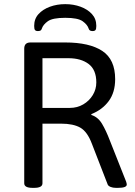

<svg xmlns="http://www.w3.org/2000/svg" viewBox="-20 -905 650 927"><path d="M137 2Q97 2 97 -20V-670Q97 -700 127 -700H295Q412 -700 474 -659Q536 -618 536 -523Q536 -459 505 -417Q474 -375 421 -354V-350Q453 -340 472.5 -307.5Q492 -275 511 -225L589 -28Q592 -19 592 -14Q592 2 550 2H540Q525 2 514 -2.5Q503 -7 500 -14L424 -210Q402 -269 368 -288.5Q334 -308 275 -308H185V-20Q185 2 145 2ZM185 -384H317Q353 -384 382 -401Q411 -418 428 -446Q445 -474 445 -507Q445 -568 408 -596Q371 -624 310 -624H185ZM295 -885Q255 -885 221 -872.5Q187 -860 166 -837Q145 -814 145 -780Q145 -765 149 -760Q153 -755 163 -755Q171 -755 175.5 -757.5Q180 -760 182 -767Q188 -786 211 -802.5Q234 -819 295 -819Q356 -819 379 -802.5Q402 -786 408 -767Q410 -760 415 -757.5Q420 -755 427 -755Q437 -755 441 -760Q445 -765 445 -780Q445 -814 424 -837Q403 -860 369 -872.5Q335 -885 295 -885Z"/></svg>

Font: Asap
Style: Regular
Weight: 400
Designer: Pablo Cosgaya
Foundry: Omnibus-Type
Version: Version 3.001